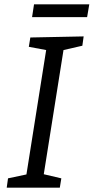

<svg xmlns="http://www.w3.org/2000/svg" viewBox="-20 -866 432 886"><path d="M360 -655 273 -635 182 -62 263 -43 256 0H11L17 -43L102 -61L193 -635L113 -650L120 -693L366 -698ZM392 -846 382 -787H128L137 -846Z"/></svg>

Font: Bitter
Style: Italic
Weight: 400
Italic angle: -9°
Designer: Sol Matas, and Bitter project Authors
Foundry: Sol Matas
Version: Version 2.001